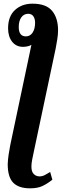

<svg xmlns="http://www.w3.org/2000/svg" viewBox="-20 -785 343 1045"><path d="M144 240Q82 240 52 209.5Q22 179 22 108Q23 83 27 56Q31 29 36 4L151 -541Q144 -536 130.5 -533Q117 -530 106 -530Q68 -530 46 -558Q24 -586 24 -631Q24 -696 61.5 -730.5Q99 -765 157 -765Q231 -765 263.5 -726Q296 -687 296 -620Q296 -598 292 -572.5Q288 -547 283 -521L165 36Q159 64 155 84.5Q151 105 151 122Q151 150 164 162.5Q177 175 195 175Q210 175 223.5 168Q237 161 253 151L265 193Q239 214 212 227Q185 240 144 240ZM121 -587Q144 -587 157.5 -607.5Q171 -628 171 -661Q171 -683 161.5 -696.5Q152 -710 134 -710Q110 -710 96 -690.5Q82 -671 82 -638Q82 -587 121 -587Z"/></svg>

Font: Noto Serif ExtraCondensed
Style: Bold Italic
Weight: 700
Width: 2
Italic angle: -12°
Designer: Monotype Design Team
Foundry: Monotype Imaging Inc.
Version: Version 2.013; ttfautohint (v1.8.4.7-5d5b)